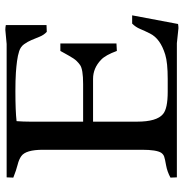

<svg xmlns="http://www.w3.org/2000/svg" viewBox="-4 -676 686 717"><g transform="rotate(-90 338.5 -318.0)"><path d="M585 -640.6Q594.2 -640.6 603 -638.7V-486.8L577.6 -485.8Q565.9 -496.6 559.6 -512.2Q553.2 -527.8 546.9 -543Q540.5 -558.1 531.2 -570.8Q522 -583.5 505.4 -588.9Q488.8 -594.2 468.3 -596.9Q447.8 -599.6 425.8 -601.1Q396.5 -603 356.4 -603Q281.2 -603 244.1 -598.6Q242.2 -573.2 242.2 -548.3V-350.1H382.8Q438 -350.1 453.9 -361.6Q469.7 -373 478.5 -386.7Q487.3 -400.4 499 -421.9L506.3 -435.1H534.2V-225.6L506.3 -224.1Q490.7 -266.6 473.6 -282.7Q442.4 -313 401.9 -313H242.2V-148.4Q242.2 -75.2 270.5 -51.8Q291 -34.2 353.5 -34.2H401.4Q462.9 -34.2 492.7 -43.5Q522.5 -52.7 542 -66.7Q561.5 -80.6 571.5 -100.6Q581.5 -120.6 588.4 -137.2Q595.2 -153.8 608.4 -167H639.2L606.9 4.4Q598.6 5.9 591.3 5.9L535.2 0H34.2L33.2 -23.9Q55.7 -36.1 79.3 -40.3Q103 -44.4 111.6 -47.4Q120.1 -50.3 126 -58.6Q137.2 -76.2 137.2 -130.4V-500Q137.2 -564.5 113.3 -581.1Q101.1 -589.8 81.3 -594.7Q61.5 -599.6 33.2 -610.8L34.2 -635.7H532.2Z"/></g></svg>

Font: RadleyRegular
Style: Regular
Weight: 400
Designer: vernon adams
Foundry: vernon adams
Version: Version 1.000;PS 001.001;hotconv 1.0.56